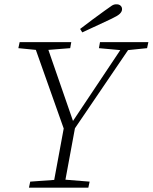

<svg xmlns="http://www.w3.org/2000/svg" viewBox="-20 -869 707 889"><path d="M65 -646 71 -674H310L305 -646L204 -638L318 -309L537 -637L438 -646L443 -674H667L661 -646L573 -637L327 -275Q316 -216 305 -156Q294 -96 283 -37L395 -28L389 0H114L120 -28L231 -36L275 -274L146 -638ZM351 -735Q380 -757 408.5 -778.5Q437 -800 464 -819Q487 -836 498 -843Q509 -850 521 -849Q532 -849 539 -842Q546 -835 545 -824Q544 -814 534 -804.5Q524 -795 494 -781Q429 -751 361 -719Z"/></svg>

Font: Source Serif Pro Light
Style: Italic
Weight: 300
Italic angle: -12°
Designer: Frank Grießhammer
Foundry: Adobe Systems Incorporated
Version: Version 3.001;hotconv 1.0.111;makeotfexe 2.5.65597